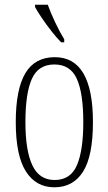

<svg xmlns="http://www.w3.org/2000/svg" viewBox="-20 -786 461 816"><path d="M211 10Q133 10 90 -57.5Q47 -125 47 -267Q47 -406 87.5 -474.5Q128 -543 213 -543Q375 -543 375 -267Q375 -123 333 -56.5Q291 10 211 10ZM212 -21Q280 -21 307 -84Q334 -147 334 -267Q334 -390 306.5 -451Q279 -512 211 -512Q143 -512 115.5 -451Q88 -390 88 -267Q88 -146 117.5 -83.5Q147 -21 212 -21ZM240 -606Q222 -624 199.5 -652.5Q177 -681 157.5 -710Q138 -739 129 -756V-766H183Q195 -732 215 -690Q235 -648 253 -619V-606Z"/></svg>

Font: Noto Serif Bengali ExtraCondensed ExtraLight
Style: Regular
Weight: 200
Width: 2
Designer: Juan Bruce, Universal Thirst, Indian Type Foundry and the Monotype Design Team.
Foundry: Monotype Imaging Inc.
Version: Version 2.003; ttfautohint (v1.8.4.7-5d5b)